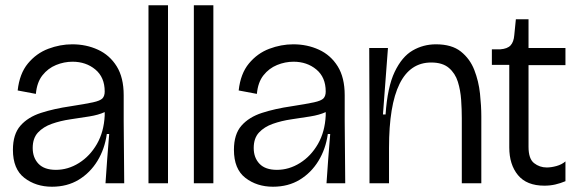

<svg xmlns="http://www.w3.org/2000/svg" viewBox="-20 -695 2191 728"><path d="M177 13Q116 13 72.5 -20.5Q29 -54 29 -127Q29 -186 57.5 -218.5Q86 -251 135.5 -267Q185 -283 247 -292Q305 -301 332.5 -307Q360 -313 368.5 -322Q377 -331 377 -348Q377 -402 341.5 -431.5Q306 -461 255 -461Q223 -461 192.5 -448.5Q162 -436 141 -409.5Q120 -383 116 -339L47 -352Q54 -416 86 -454.5Q118 -493 163 -510Q208 -527 254 -527Q307 -527 351.5 -506.5Q396 -486 422.5 -443.5Q449 -401 449 -334V-235Q449 -177 450 -117.5Q451 -58 451 0H380Q383 -48 386.5 -92.5Q390 -137 394 -187H385Q377 -130 349.5 -85Q322 -40 278.5 -13.5Q235 13 177 13ZM192 -51Q238 -51 279.5 -77Q321 -103 347.5 -149Q374 -195 377 -257V-270Q353 -259 318.5 -253.5Q284 -248 246.5 -242.5Q209 -237 176.5 -225.5Q144 -214 124 -192.5Q104 -171 104 -134Q104 -97 126 -74Q148 -51 192 -51Z M543 0V-675H617V0Z M715 0V-675H789V0Z M1015 13Q954 13 910.5 -20.5Q867 -54 867 -127Q867 -186 895.5 -218.5Q924 -251 973.5 -267Q1023 -283 1085 -292Q1143 -301 1170.5 -307Q1198 -313 1206.5 -322Q1215 -331 1215 -348Q1215 -402 1179.5 -431.5Q1144 -461 1093 -461Q1061 -461 1030.5 -448.5Q1000 -436 979 -409.5Q958 -383 954 -339L885 -352Q892 -416 924 -454.5Q956 -493 1001 -510Q1046 -527 1092 -527Q1145 -527 1189.5 -506.5Q1234 -486 1260.5 -443.5Q1287 -401 1287 -334V-235Q1287 -177 1288 -117.5Q1289 -58 1289 0H1218Q1221 -48 1224.5 -92.5Q1228 -137 1232 -187H1223Q1215 -130 1187.5 -85Q1160 -40 1116.5 -13.5Q1073 13 1015 13ZM1030 -51Q1076 -51 1117.5 -77Q1159 -103 1185.5 -149Q1212 -195 1215 -257V-270Q1191 -259 1156.5 -253.5Q1122 -248 1084.5 -242.5Q1047 -237 1014.5 -225.5Q982 -214 962 -192.5Q942 -171 942 -134Q942 -97 964 -74Q986 -51 1030 -51Z M1381 0V-232L1380 -513H1451L1432 -261H1442Q1449 -365 1476.5 -422.5Q1504 -480 1544.5 -503.5Q1585 -527 1633 -527Q1693 -527 1727.5 -499.5Q1762 -472 1778.5 -429.5Q1795 -387 1800 -340Q1805 -293 1805 -254V0H1731V-247Q1731 -280 1728.5 -316.5Q1726 -353 1716 -385Q1706 -417 1682 -437.5Q1658 -458 1615 -458Q1455 -458 1455 -134V0Z M2044 9Q1977 9 1944 -31Q1911 -71 1911 -136V-449H1845V-508H1877Q1904 -510 1916 -523Q1928 -536 1930 -562L1936 -622H1984V-513H2124V-448H1984V-138Q1984 -93 2005 -76.5Q2026 -60 2053 -60Q2070 -60 2090 -65.5Q2110 -71 2124 -83V-8Q2105 0 2085.5 4.5Q2066 9 2044 9Z"/></svg>

Font: Bricolage Grotesque 48pt Light
Style: Regular
Weight: 300
Designer: Mathieu Triay
Foundry: Atelier Triay
Version: Version 1.000; ttfautohint (v1.8.4.7-5d5b);gftools[0.9.32]